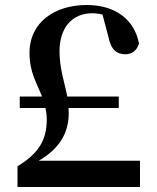

<svg xmlns="http://www.w3.org/2000/svg" viewBox="-20 -748 629 768"><path d="M50 0H540V-105H135C215 -152 255 -213 255 -296L254 -316H455V-362H249C238 -421 218 -473 218 -543C218 -635 267 -695 349 -695C363 -695 376 -693 390 -690L413 -603C424 -546 449 -531 482 -531C506 -531 527 -544 536 -574C518 -669 442 -728 327 -728C200 -728 98 -660 98 -536C98 -458 128 -414 148 -362H59V-316H162C165 -302 167 -286 167 -269C167 -187 133 -133 50 -83Z"/></svg>

Font: Noto Serif CJK HK
Style: Bold
Weight: 700
Designer: Ryoko NISHIZUKA 西塚涼子 (kana & ideographs); Frank Grießhammer (Latin, Greek & Cyrillic); Wenlong ZHANG 张文龙 (bopomofo); San
Foundry: Adobe
Version: Version 2.001;hotconv 1.1.0;makeotfexe 2.6.0